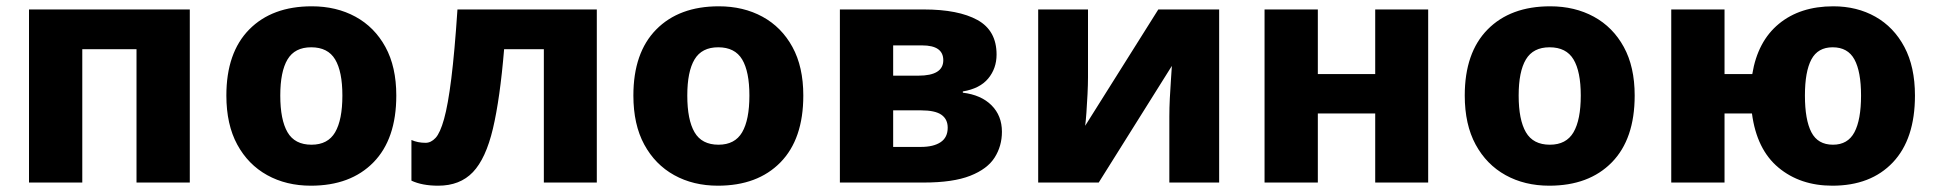

<svg xmlns="http://www.w3.org/2000/svg" viewBox="-20 -579 6138 609"><path d="M582 -549V0H413V-423H241V0H72V-549Z M1237 -276Q1237 -138 1164.5 -64Q1092 10 966 10Q888 10 827.5 -23.5Q767 -57 732.5 -120.5Q698 -184 698 -276Q698 -412 770.5 -485.5Q843 -559 969 -559Q1047 -559 1107.5 -526Q1168 -493 1202.5 -430Q1237 -367 1237 -276ZM869 -276Q869 -199 892 -159.5Q915 -120 968 -120Q1020 -120 1043 -159.5Q1066 -199 1066 -276Q1066 -352 1043 -390.5Q1020 -429 967 -429Q915 -429 892 -390.5Q869 -352 869 -276Z M1873 0H1705V-423H1579Q1566 -266 1543.5 -171Q1521 -76 1480 -33Q1439 10 1370 10Q1319 10 1285 -6V-135Q1305 -126 1330 -126Q1347 -126 1361.5 -141.5Q1376 -157 1388.5 -201.5Q1401 -246 1411.5 -330Q1422 -414 1431 -549H1873Z M2528 -276Q2528 -138 2455.5 -64Q2383 10 2257 10Q2179 10 2118.5 -23.5Q2058 -57 2023.5 -120.5Q1989 -184 1989 -276Q1989 -412 2061.5 -485.5Q2134 -559 2260 -559Q2338 -559 2398.5 -526Q2459 -493 2493.5 -430Q2528 -367 2528 -276ZM2160 -276Q2160 -199 2183 -159.5Q2206 -120 2259 -120Q2311 -120 2334 -159.5Q2357 -199 2357 -276Q2357 -352 2334 -390.5Q2311 -429 2258 -429Q2206 -429 2183 -390.5Q2160 -352 2160 -276Z M3141 -406Q3141 -362 3114.5 -330Q3088 -298 3034 -289V-285Q3092 -278 3125 -245Q3158 -212 3158 -161Q3158 -116 3135 -79.5Q3112 -43 3057.5 -21.5Q3003 0 2910 0H2644V-549H2910Q3020 -549 3080.5 -515.5Q3141 -482 3141 -406ZM2972 -388Q2972 -435 2905 -435H2813V-339H2893Q2972 -339 2972 -388ZM2986 -174Q2986 -201 2966 -215Q2946 -229 2901 -229H2813V-113H2901Q2941 -113 2963.5 -128Q2986 -143 2986 -174Z M3431 -334Q3431 -311 3429.5 -280.5Q3428 -250 3426 -222Q3424 -194 3422 -180L3654 -549H3847V0H3689V-210Q3689 -236 3690.5 -266.5Q3692 -297 3694 -324.5Q3696 -352 3697 -370L3465 0H3273V-549H3431Z M4160 -549V-344H4342V-549H4510V0H4342V-219H4160V0H3991V-549Z M5165 -276Q5165 -138 5092.5 -64Q5020 10 4894 10Q4816 10 4755.5 -23.5Q4695 -57 4660.5 -120.5Q4626 -184 4626 -276Q4626 -412 4698.5 -485.5Q4771 -559 4897 -559Q4975 -559 5035.5 -526Q5096 -493 5130.5 -430Q5165 -367 5165 -276ZM4797 -276Q4797 -199 4820 -159.5Q4843 -120 4896 -120Q4948 -120 4971 -159.5Q4994 -199 4994 -276Q4994 -352 4971 -390.5Q4948 -429 4895 -429Q4843 -429 4820 -390.5Q4797 -352 4797 -276Z M6054 -276Q6054 -138 5984 -64Q5914 10 5792 10Q5690 10 5621 -47.5Q5552 -105 5537 -219H5450V0H5281V-549H5450V-344H5538Q5555 -448 5622.5 -503.5Q5690 -559 5795 -559Q5870 -559 5928.5 -526Q5987 -493 6020.5 -430Q6054 -367 6054 -276ZM5705 -276Q5705 -199 5725.5 -159.5Q5746 -120 5794 -120Q5841 -120 5862 -159.5Q5883 -199 5883 -276Q5883 -352 5862 -390.5Q5841 -429 5793 -429Q5746 -429 5725.5 -390.5Q5705 -352 5705 -276Z"/></svg>

Font: Noto Sans ExtraBold
Style: Regular
Weight: 800
Designer: Monotype Design Team
Foundry: Monotype Imaging Inc.
Version: Version 2.007